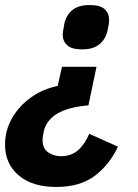

<svg xmlns="http://www.w3.org/2000/svg" viewBox="-38 -557 548 762"><path d="M185 185Q90 185 36 139Q-18 93 -18 17Q-18 -39 9.5 -87.5Q37 -136 84.5 -170Q132 -204 191 -216L208 -292H345L313 -139Q233 -132 190 -106.5Q147 -81 136 -37Q135 -30 133 -20.5Q131 -11 131 -1Q131 32 153 47.5Q175 63 205 63Q245 63 272.5 38.5Q300 14 316 -26L430 25Q397 96 338.5 140.5Q280 185 185 185ZM288 -361Q246 -361 228.5 -377.5Q211 -394 211 -419Q211 -424 212 -431.5Q213 -439 217 -461Q224 -496 248.5 -516.5Q273 -537 318 -537Q360 -537 377.5 -520.5Q395 -504 395 -479Q395 -475 394.5 -467Q394 -459 389 -437Q382 -403 357.5 -382Q333 -361 288 -361Z"/></svg>

Font: IBM Plex Sans
Style: Italic
Weight: 400
Italic angle: -11.31°
Designer: Mike Abbink, Paul van der Laan, Pieter van Rosmalen
Foundry: Bold Monday
Version: Version 3.201